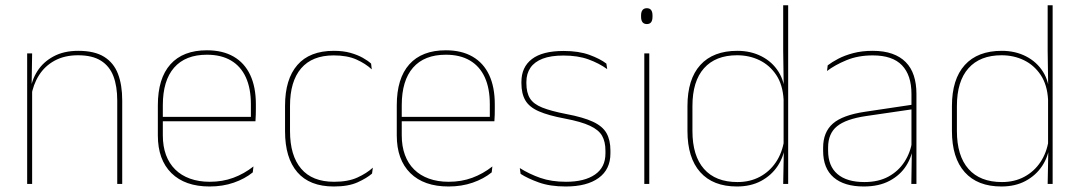

<svg xmlns="http://www.w3.org/2000/svg" viewBox="-20 -684 4016 714"><path d="M434.5 0H416V-310Q416 -363 401.8 -400.5Q387.5 -438 355.5 -458.2Q323.5 -478.5 270 -478.5Q220.5 -478.5 183.8 -458.8Q147 -439 125 -404.2Q103 -369.5 96 -325L87 -344H92.5Q97 -385 118.8 -419.2Q140.5 -453.5 179 -474.2Q217.5 -495 271 -495Q331.5 -495 367.2 -472.8Q403 -450.5 418.8 -409.2Q434.5 -368 434.5 -311ZM99.5 0H81V-485.5H99.5L97.5 -358.5H99.5Z M759.5 9.5Q668 9.5 617.5 -40.2Q567 -90 567 -180.5V-292.5Q567 -392.5 613.8 -444.8Q660.5 -497 749.5 -497Q808 -497 848.8 -473.5Q889.5 -450 910.5 -405.2Q931.5 -360.5 931.5 -296.5V-279.5Q931.5 -268.5 931.2 -257.5Q931 -246.5 930 -233H913Q913 -250.5 913 -266.5Q913 -282.5 913 -296Q913 -355.5 894.2 -396.5Q875.5 -437.5 839 -459Q802.5 -480.5 749.5 -480.5Q669.5 -480.5 627.5 -432.5Q585.5 -384.5 585.5 -292.5V-243.5V-239.5V-181Q585.5 -140 597.2 -108Q609 -76 631.5 -53.8Q654 -31.5 686.5 -19.8Q719 -8 760 -8Q807.5 -8 847.5 -22.8Q887.5 -37.5 922.5 -65L920 -43Q890.5 -19 849.5 -4.8Q808.5 9.5 759.5 9.5ZM923.5 -233H575.5V-249.5H923.5Z M1221.5 9.5Q1131.5 9.5 1085.8 -43.5Q1040 -96.5 1040 -196V-290.5Q1040 -389.5 1085.8 -442.2Q1131.5 -495 1221.5 -495Q1256.5 -495 1283 -487.5Q1309.5 -480 1328.8 -469.2Q1348 -458.5 1360 -447.5L1362.5 -426Q1339.5 -447.5 1305.2 -462.8Q1271 -478 1221 -478Q1141 -478 1099.8 -429.8Q1058.5 -381.5 1058.5 -290.5V-196.5Q1058.5 -105.5 1099.8 -56.8Q1141 -8 1222.5 -8Q1274.5 -8 1309 -23.8Q1343.5 -39.5 1366.5 -60.5L1363.5 -38.5Q1344 -21.5 1309.8 -6Q1275.5 9.5 1221.5 9.5Z M1648 9.5Q1556.5 9.5 1506 -40.2Q1455.5 -90 1455.5 -180.5V-292.5Q1455.5 -392.5 1502.2 -444.8Q1549 -497 1638 -497Q1696.5 -497 1737.2 -473.5Q1778 -450 1799 -405.2Q1820 -360.5 1820 -296.5V-279.5Q1820 -268.5 1819.8 -257.5Q1819.5 -246.5 1818.5 -233H1801.5Q1801.5 -250.5 1801.5 -266.5Q1801.5 -282.5 1801.5 -296Q1801.5 -355.5 1782.8 -396.5Q1764 -437.5 1727.5 -459Q1691 -480.5 1638 -480.5Q1558 -480.5 1516 -432.5Q1474 -384.5 1474 -292.5V-243.5V-239.5V-181Q1474 -140 1485.8 -108Q1497.5 -76 1520 -53.8Q1542.5 -31.5 1575 -19.8Q1607.5 -8 1648.5 -8Q1696 -8 1736 -22.8Q1776 -37.5 1811 -65L1808.5 -43Q1779 -19 1738 -4.8Q1697 9.5 1648 9.5ZM1812 -233H1464V-249.5H1812Z M2084 9.5Q2025.5 9.5 1983.8 -5.5Q1942 -20.5 1916 -37.5L1913 -59Q1948 -37 1989.2 -22.5Q2030.5 -8 2085 -8Q2153.5 -8 2192.5 -34.8Q2231.5 -61.5 2231.5 -113.5V-123.5Q2231.5 -157 2219 -179Q2206.5 -201 2174 -216.2Q2141.5 -231.5 2081 -243Q2019.5 -254.5 1984 -270Q1948.5 -285.5 1933.8 -310.5Q1919 -335.5 1919 -374.5V-379.5Q1919 -434.5 1958.2 -464.5Q1997.5 -494.5 2076 -494.5Q2132 -494.5 2171.8 -480Q2211.5 -465.5 2235 -447.5L2238 -427Q2207.5 -449 2168.2 -463.2Q2129 -477.5 2075.5 -477.5Q2028.5 -477.5 1998 -465.8Q1967.5 -454 1952.5 -432Q1937.5 -410 1937.5 -379.5V-374.5Q1937.5 -339.5 1950.8 -318.2Q1964 -297 1996.5 -284Q2029 -271 2085.5 -260Q2149.5 -248 2185.2 -231.2Q2221 -214.5 2235.5 -188.8Q2250 -163 2250 -124.5V-113.5Q2250 -54 2206.2 -22.2Q2162.5 9.5 2084 9.5Z M2394.5 0H2376V-485.5H2394.5ZM2385.5 -594.5Q2375 -594.5 2369.5 -601.2Q2364 -608 2364 -622V-626.5Q2364 -640 2369.5 -646.8Q2375 -653.5 2385.5 -653.5Q2396 -653.5 2401.2 -646.8Q2406.5 -640 2406.5 -626.5V-622Q2406.5 -608 2401.2 -601.2Q2396 -594.5 2385.5 -594.5Z M2720.5 9.5Q2631.5 9.5 2584 -43.8Q2536.5 -97 2536.5 -197V-289.5Q2536.5 -389.5 2584.2 -442.2Q2632 -495 2722 -495Q2772 -495 2812 -474.5Q2852 -454 2875.2 -417Q2898.5 -380 2899 -330H2905L2894 -313.5Q2891 -368.5 2866.8 -405Q2842.5 -441.5 2804.5 -460Q2766.5 -478.5 2721 -478.5Q2641 -478.5 2598 -430.2Q2555 -382 2555 -289.5V-197Q2555 -104.5 2598 -55.8Q2641 -7 2722.5 -7Q2769 -7 2805.5 -26.5Q2842 -46 2865.5 -81Q2889 -116 2896 -162.5L2905 -144H2899.5Q2895 -101.5 2872 -66.8Q2849 -32 2810.5 -11.2Q2772 9.5 2720.5 9.5ZM2911 0H2892.5L2895 -130.5L2894 -138V-346.5L2894.5 -356L2892.5 -494.5V-664.5H2911Z M3388 0H3369L3371 -128L3369.5 -131.5V-292V-334.5Q3369.5 -404.5 3334.2 -441.2Q3299 -478 3225.5 -478Q3171 -478 3128 -460.2Q3085 -442.5 3055.5 -420L3058 -441Q3073.5 -453 3097.2 -465.5Q3121 -478 3153.2 -486.5Q3185.5 -495 3225.5 -495Q3267 -495 3297.5 -484.2Q3328 -473.5 3348.2 -453Q3368.5 -432.5 3378.2 -402.8Q3388 -373 3388 -335ZM3192 9.5Q3119.5 9.5 3080.2 -24.2Q3041 -58 3041 -123V-134.5Q3041 -192.5 3077 -224.2Q3113 -256 3197.5 -268.5L3378.5 -295.5L3379 -278.5L3201 -252.5Q3126 -241.5 3092.8 -214.5Q3059.5 -187.5 3059.5 -135.5V-124Q3059.5 -66.5 3094.2 -36.8Q3129 -7 3194.5 -7Q3246.5 -7 3283.8 -27.2Q3321 -47.5 3343.5 -82.2Q3366 -117 3372.5 -160.5L3382 -142H3376Q3372 -102.5 3350 -67.8Q3328 -33 3288.5 -11.8Q3249 9.5 3192 9.5Z M3704 9.5Q3615 9.5 3567.5 -43.8Q3520 -97 3520 -197V-289.5Q3520 -389.5 3567.8 -442.2Q3615.5 -495 3705.5 -495Q3755.5 -495 3795.5 -474.5Q3835.5 -454 3858.8 -417Q3882 -380 3882.5 -330H3888.5L3877.5 -313.5Q3874.5 -368.5 3850.2 -405Q3826 -441.5 3788 -460Q3750 -478.5 3704.5 -478.5Q3624.5 -478.5 3581.5 -430.2Q3538.5 -382 3538.5 -289.5V-197Q3538.5 -104.5 3581.5 -55.8Q3624.5 -7 3706 -7Q3752.5 -7 3789 -26.5Q3825.5 -46 3849 -81Q3872.5 -116 3879.5 -162.5L3888.5 -144H3883Q3878.5 -101.5 3855.5 -66.8Q3832.5 -32 3794 -11.2Q3755.5 9.5 3704 9.5ZM3894.5 0H3876L3878.5 -130.5L3877.5 -138V-346.5L3878 -356L3876 -494.5V-664.5H3894.5Z"/></svg>

Font: Anek Devanagari Thin
Style: Regular
Weight: 250
Designer: Kailash Malviya (Devanagari) & Yesha Goshar (Latin)
Foundry: Ek Type
Version: Version 1.003